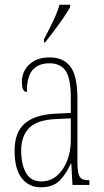

<svg xmlns="http://www.w3.org/2000/svg" viewBox="-20 -786 440 816"><path d="M153 10Q103 10 72.5 -28.5Q42 -67 42 -146Q42 -224 85.5 -261.5Q129 -299 218 -303L281 -306V-371Q281 -451 259.5 -484Q238 -517 190 -517Q143 -517 118.5 -488.5Q94 -460 94 -395Q73 -395 73 -438Q73 -482 104.5 -512Q136 -542 191 -542Q250 -542 279.5 -502.5Q309 -463 309 -366V-103Q309 -66 313.5 -48.5Q318 -31 328.5 -25.5Q339 -20 358 -20H360V0H288L283 -91H281Q262 -48 234 -19Q206 10 153 10ZM155 -15Q193 -15 221 -38.5Q249 -62 265 -102Q281 -142 281 -191V-283L219 -280Q139 -277 104.5 -242.5Q70 -208 70 -146Q70 -88 90.5 -51.5Q111 -15 155 -15ZM167 -619Q190 -663 206.5 -697.5Q223 -732 233 -766H278V-756Q269 -739 251 -712.5Q233 -686 212 -658Q191 -630 172 -606H167Z"/></svg>

Font: Noto Serif Tamil ExtraCondensed Thin
Style: Italic
Weight: 100
Width: 2
Italic angle: -12°
Designer: Indian Type Foundry, Tom Grace, and the Monotype Design Team
Foundry: Monotype Imaging Inc.
Version: Version 2.003; ttfautohint (v1.8.4.7-5d5b)